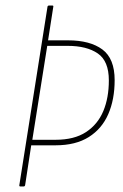

<svg xmlns="http://www.w3.org/2000/svg" viewBox="-20 -675 447 695"><path d="M54 0Q49 0 50 -5L152 -651Q153 -655 158 -655H169Q174 -655 173 -651L154 -529H226Q306 -529 350.5 -496Q395 -463 395 -385Q395 -315 372 -262Q349 -209 301.5 -179Q254 -149 181 -149H93L71 -5Q70 0 65 0ZM97 -169H181Q249 -169 291.5 -197Q334 -225 354 -273Q374 -321 374 -384Q374 -454 334 -481.5Q294 -509 225 -509H151Z"/></svg>

Font: Sofia Sans Condensed Thin
Style: Italic
Weight: 250
Italic angle: -9°
Version: Version 4.100